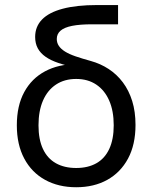

<svg xmlns="http://www.w3.org/2000/svg" viewBox="-20 -748 618 779"><path d="M289.1 11.7Q217.3 11.7 162.8 -18.3Q108.4 -48.3 78.4 -104.7Q48.3 -161.1 48.3 -239.7Q48.3 -319.3 78.4 -374.5Q108.4 -429.7 162.8 -458.7Q217.3 -487.8 289.1 -487.8V-473.6Q248.5 -481.9 217.3 -492.4Q186 -502.9 165 -517.6Q144 -532.2 133.3 -552Q122.6 -571.8 122.6 -598.1Q122.6 -640.1 150.6 -668.9Q178.7 -697.8 234.6 -712.6Q290.5 -727.5 373.5 -727.5H459V-649.4H354Q304.2 -649.4 272.5 -643.1Q240.7 -636.7 225.6 -623.5Q210.4 -610.4 210.4 -589.8Q210.4 -574.2 218.8 -561.8Q227.1 -549.3 243.9 -538.8Q260.7 -528.3 286.9 -519.3Q313 -510.3 348.6 -500.5Q387.7 -489.7 420.9 -468Q454.1 -446.3 478.5 -413.8Q502.9 -381.3 516.4 -338.1Q529.8 -294.9 529.8 -241.2Q529.8 -161.1 499.5 -104.7Q469.2 -48.3 415.3 -18.3Q361.3 11.7 289.1 11.7ZM289.1 -66.4Q336.9 -66.4 371.1 -85.7Q405.3 -105 423.3 -143.8Q441.4 -182.6 441.4 -239.7Q441.4 -297.9 423.1 -339.8Q404.8 -381.8 370.6 -404.8Q336.4 -427.7 289.1 -427.7Q241.7 -427.7 207.3 -405Q172.9 -382.3 154.5 -340.1Q136.2 -297.9 136.2 -239.7Q136.2 -182.1 154.3 -143.6Q172.4 -105 206.8 -85.7Q241.2 -66.4 289.1 -66.4Z"/></svg>

Font: Inter 17pt
Style: Regular
Weight: 400
Version: Version 4.001;git-66647c0bb